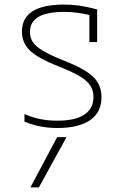

<svg xmlns="http://www.w3.org/2000/svg" viewBox="-20 -550 540 840"><path d="M150 270H113L230 50H271ZM231 10Q191 10 155.5 3Q120 -4 87 -18V-51Q121 -36 156 -29Q191 -22 231 -22Q309 -22 349 -48.5Q389 -75 389 -126Q389 -154 375 -175.5Q361 -197 328.5 -216.5Q296 -236 240 -258Q150 -293 113 -327Q76 -361 76 -411Q76 -471 122 -500.5Q168 -530 261 -530Q295 -530 326.5 -525.5Q358 -521 405 -509V-366H371V-507L391 -480Q348 -490 320 -494Q292 -498 262 -498Q185 -498 148 -476Q111 -454 111 -410Q111 -385 124 -365.5Q137 -346 168.5 -327.5Q200 -309 254 -287Q348 -251 386 -215.5Q424 -180 424 -125Q424 -59 374.5 -24.5Q325 10 231 10Z"/></svg>

Font: M PLUS 1 Code ExtraLight
Style: Regular
Weight: 250
Designer: Coji Morishita
Foundry: UNDERFOREST DESIGN
Version: Version 1.002